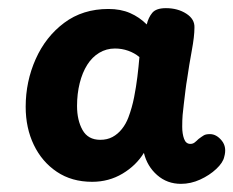

<svg xmlns="http://www.w3.org/2000/svg" viewBox="-20 -908 572 471"><path d="M43 -646Q43 -708 67.5 -763Q92 -818 137.5 -852Q183 -886 246 -886Q276 -886 299 -876Q322 -866 340 -848Q344 -865 353.5 -876.5Q363 -888 387 -888Q416 -888 437 -874.5Q458 -861 457 -840Q457 -819 450.5 -784Q444 -749 439 -714Q437 -703 435 -686.5Q433 -670 431 -653.5Q429 -637 428 -626Q427 -614 427 -597Q427 -580 431.5 -567.5Q436 -555 447 -555Q453 -555 457.5 -558.5Q462 -562 467 -567Q475 -573 480 -576Q485 -579 495 -579Q511 -579 524 -563Q537 -547 530 -523Q527 -509 510.5 -493.5Q494 -478 471 -467.5Q448 -457 424 -457Q390 -457 365.5 -478.5Q341 -500 333 -533Q314 -502 280.5 -482Q247 -462 206 -462Q156 -462 119.5 -486.5Q83 -511 63 -552.5Q43 -594 43 -646ZM169 -648Q169 -613 182.5 -589Q196 -565 226 -565Q243 -565 256 -572Q269 -579 279 -591.5Q289 -604 295 -620Q304 -644 309 -669.5Q314 -695 317 -719.5Q320 -744 322 -768Q310 -778 294.5 -783.5Q279 -789 262 -789Q241 -789 223.5 -778.5Q206 -768 194 -749Q182 -730 175.5 -704Q169 -678 169 -648Z"/></svg>

Font: Playpen Sans Arabic
Style: Bold
Weight: 700
Version: Version 2.000